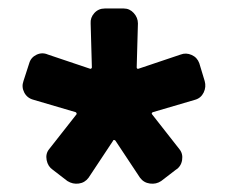

<svg xmlns="http://www.w3.org/2000/svg" viewBox="-20 -770 540 452"><path d="M449.2 -621.1 461.9 -579.1Q465.8 -565.4 459.5 -552.2Q453.1 -539.1 439.5 -535.2L339.8 -505.9Q335.9 -503.9 337.9 -501L402.3 -418.9Q411.1 -408.2 408.7 -393.1Q406.2 -377.9 393.6 -370.1L359.4 -343.8Q347.7 -335.9 333 -337.9Q318.4 -339.8 309.6 -351.6L252 -438.5Q251 -440.4 248.5 -440.4Q246.1 -440.4 246.1 -438.5L188.5 -351.6Q179.7 -339.8 165.5 -337.9Q151.4 -335.9 138.7 -343.8L104.5 -370.1Q92.8 -377.9 89.8 -393.1Q86.9 -408.2 95.7 -418.9L160.2 -501Q161.1 -503.9 158.2 -505.9L58.6 -535.2Q43.9 -539.1 37.1 -552.2Q30.3 -565.4 35.2 -579.1L48.8 -621.1Q52.7 -634.8 65.9 -641.1Q79.1 -647.5 92.8 -641.6L191.4 -608.4Q192.4 -607.4 194.3 -608.4Q196.3 -609.4 196.3 -611.3L193.4 -714.8Q192.4 -728.5 202.1 -739.3Q211.9 -750 226.6 -750H271.5Q285.2 -750 294.9 -739.3Q304.7 -728.5 304.7 -714.8L301.8 -611.3Q301.8 -609.4 303.2 -608.4Q304.7 -607.4 306.6 -608.4L405.3 -641.6Q418 -646.5 431.2 -640.6Q444.3 -634.8 449.2 -621.1Z"/></svg>

Font: Rounded-L Mgen+ 1m bold
Style: Bold
Weight: 700
Designer: [Source Han Sans]
Ryoko NISHIZUKA  (kana & ideographs); Paul D. Hunt (Latin, Greek & Cyrillic); Wenlong ZHANG  (bopomofo
Version: Version 1.059.20150602